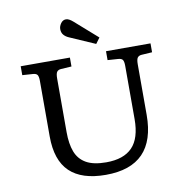

<svg xmlns="http://www.w3.org/2000/svg" viewBox="-98 -1018 1086 1126"><g transform="rotate(-10 445.0 -455.5)"><path d="M442 14Q299 14 227.5 -54.5Q156 -123 156 -265V-596Q156 -622 149 -632Q142 -642 120 -643L60 -647V-700H353V-647L290 -643Q274 -642 266 -632Q258 -622 258 -592V-272Q258 -203 276 -155.5Q294 -108 337.5 -83Q381 -58 457 -58Q561 -58 612.5 -111.5Q664 -165 664 -279V-596Q664 -622 657 -632Q650 -642 628 -643L568 -647V-700H833V-647L770 -643Q754 -642 746 -632Q738 -622 738 -592V-291Q738 14 442 14ZM519 -752 368 -818Q349 -826 337.5 -839.5Q326 -853 326 -874Q326 -891 338 -908Q350 -925 369 -925Q386 -925 410 -904L544 -786Z"/></g></svg>

Font: Literata 7pt
Style: Regular
Weight: 400
Designer: Latin by Veronika Burian and Jose Scaglione. Greek by Irene Vlachou. Cyrillic by Vera Evstafieva.
Foundry: TypeTogether
Version: Version 3.002